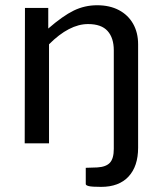

<svg xmlns="http://www.w3.org/2000/svg" viewBox="-20 -560 636 750"><path d="M315 159V95.5L360 94Q394.5 92 409.5 75.5Q424.5 59 424.5 21.5V-363.5Q424.5 -412 400.2 -439Q376 -466 324 -466Q250.5 -466 171.5 -387V0H76.5L77.5 -529H168.5V-448.5Q225.5 -498 268.2 -518.8Q311 -539.5 359.5 -539.5Q408.5 -539.5 444.5 -520.5Q480.5 -501.5 500 -467Q519.5 -432.5 519.5 -387V17Q519.5 89.5 482 129.8Q444.5 170 375 170Q339 170 327 167Q315 164 315 159Z"/></svg>

Font: 1883 Sans
Style: Regular
Weight: 400
Designer: 1883 Sans project is a fork of Public Sans.
Version: Version 1.009